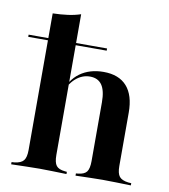

<svg xmlns="http://www.w3.org/2000/svg" viewBox="-75 -695 669 758"><g transform="rotate(10 259.5 -315.5)"><path d="M133.9 -2.4Q107.3 -2.4 81.5 -1.6Q55.6 -0.8 20.2 0V-8.9L32.3 -9.7Q58.1 -12.9 68.1 -25.4Q78.2 -37.9 78.2 -67.7V-208.1H189.5V-67.7Q189.5 -37.1 199.2 -24.6Q208.9 -12.1 233.9 -9.7L241.9 -8.9V0Q208.1 -0.8 183.9 -1.6Q159.7 -2.4 133.9 -2.4ZM330.6 -208.1V-303.2Q330.6 -350 314.9 -372.6Q299.2 -395.2 266.9 -395.2Q235.5 -395.2 209.7 -372.6Q183.9 -350 165.3 -301.6L162.9 -305.6Q183.9 -366.9 222.6 -394.8Q261.3 -422.6 316.9 -422.6Q378.2 -422.6 410.1 -386.7Q441.9 -350.8 441.9 -281.5V-208.1ZM386.3 -2.4Q361.3 -2.4 336.7 -1.6Q312.1 -0.8 278.2 0V-8.9L286.3 -9.7Q311.3 -12.1 321 -24.6Q330.6 -37.1 330.6 -67.7V-208.1H441.9V-67.7Q441.9 -37.9 452 -25.4Q462.1 -12.9 487.9 -9.7L500 -8.9V0Q464.5 -0.8 438.7 -1.6Q412.9 -2.4 386.3 -2.4ZM78.2 -208.1V-615.3Q110.5 -616.1 137.9 -619.8Q165.3 -623.4 189.5 -631.5V-208.1ZM-0.8 -507.3V-516.1H313.7V-507.3Z"/></g></svg>

Font: Playfair 144pt SemiCondensed
Style: Bold
Weight: 700
Width: 4
Designer: Claus Eggers Sørensen
Foundry: Claus Eggers Sørensen
Version: Version 2.203